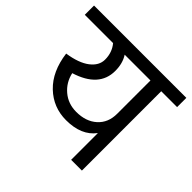

<svg xmlns="http://www.w3.org/2000/svg" viewBox="-179 -813 984 984"><g transform="rotate(45 312.5 -321.0)"><path d="M292 -125Q199 -125 132.5 -188.5Q66 -252 51 -367Q131 -379 172.5 -411Q214 -443 214 -486Q214 -538 183 -575H-22V-642H647V-575H532V0H454V-194Q403 -125 292 -125ZM299 -192Q369 -192 411.5 -230.5Q454 -269 454 -334V-575H267Q292 -537 292 -482Q292 -364 144 -318Q156 -263 198 -227.5Q240 -192 299 -192Z"/></g></svg>

Font: Hind Regular
Style: Regular
Weight: 400
Designer: Manushi Parikh, Satya Rajpurohit
Foundry: Indian Type Foundry
Version: Version 1.201;PS 1.0;hotconv 1.0.78;makeotf.lib2.5.61930; tt